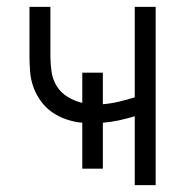

<svg xmlns="http://www.w3.org/2000/svg" viewBox="-20 -540 540 560"><path d="M373 0V-201Q350 -194 327 -189Q304 -184 280 -182V-48H220V-182Q197 -184 174.5 -191.5Q152 -199 133 -212Q114 -225 100 -244Q86 -263 78 -284.5Q70 -306 68 -329Q66 -352 66 -375V-520H127V-375Q127 -353 130.5 -330Q134 -307 146 -288Q158 -269 178 -257Q198 -245 220 -240V-328H280V-236Q304 -238 327 -243.5Q350 -249 373 -256V-520H434V0Z"/></svg>

Font: Iosevka SS18 Light
Style: Regular
Weight: 300
Monospace: yes
Designer: Belleve Invis
Foundry: Belleve Invis
Version: Version 25.1.1; ttfautohint (v1.8.4)